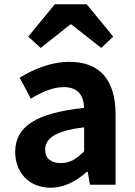

<svg xmlns="http://www.w3.org/2000/svg" viewBox="-20 -863 631 897"><path d="M216 14C281 14 337 -17 385 -60H390L400 0H520V-327C520 -489 447 -574 305 -574C217 -574 137 -540 72 -500L124 -402C176 -433 226 -456 278 -456C347 -456 371 -414 373 -359C148 -335 51 -272 51 -153C51 -57 116 14 216 14ZM265 -101C222 -101 191 -120 191 -164C191 -215 236 -252 373 -268V-156C338 -121 307 -101 265 -101ZM112 -692 170 -639 309 -749H313L453 -639L509 -692L385 -843H236Z"/></svg>

Font: Noto Sans TC
Style: Bold
Weight: 700
Designer: Ryoko NISHIZUKA 西塚涼子 (kana, bopomofo & ideographs); Paul D. Hunt (Latin, Greek & Cyrillic); Sandoll Communications 산돌커뮤니
Foundry: Adobe
Version: Version 2.004;hotconv 1.0.118;makeotfexe 2.5.65603